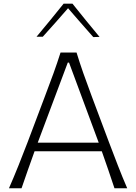

<svg xmlns="http://www.w3.org/2000/svg" viewBox="-20 -1016 735 1036"><path d="M28.3 0Q54.2 -59.1 80.3 -124.3Q106.4 -189.5 128.9 -248.5L223.6 -499.5Q249.5 -567.4 269.3 -622.3Q289.1 -677.2 306.6 -732.4H393.1Q410.2 -676.3 429.4 -621.8Q448.7 -567.4 474.1 -499L568.4 -247.6Q591.3 -187 616.2 -122.8Q641.1 -58.6 666.5 0H597.7Q581.5 -48.3 564.2 -99.6Q546.9 -150.9 529.3 -199.7H166.5Q148.4 -149.9 130.6 -99.1Q112.8 -48.3 96.2 0ZM512.7 -246.1 352.5 -678.2H345.7L183.6 -246.1ZM483.4 -815.9Q448.7 -855 414.6 -894Q380.4 -933.1 347.2 -971.7Q314 -933.1 280 -895Q246.1 -856.9 210.9 -817.9H177.2Q214.8 -862.8 251.2 -907.2Q287.6 -951.7 323.2 -996.1H371.1Q406.7 -951.7 443.1 -906.7Q479.5 -861.8 517.1 -816.9Z"/></svg>

Font: Pinar-FD Light
Style: Regular
Weight: 300
Designer: Amin Abedi
Version: Version 2.000